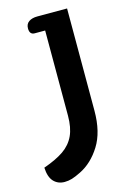

<svg xmlns="http://www.w3.org/2000/svg" viewBox="-113 -545 552 836"><g transform="rotate(-15 163.0 -127.5)"><path d="M2 153Q59 133 93 109.5Q127 86 143.5 50.5Q160 15 160 -39V-423H113Q90 -423 90 -451Q90 -471 104.5 -481Q119 -491 143 -491H277V-30Q277 66 239 126.5Q201 187 146 214Q122 226 105.5 231Q89 236 72 236Q42 236 23 216Q4 196 2 153Z"/></g></svg>

Font: Maitree Semibold
Style: Regular
Weight: 600
Designer: CadsonDemak Team
Foundry: CadsonDemak
Version: Version 1.000